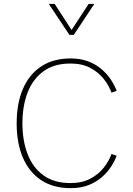

<svg xmlns="http://www.w3.org/2000/svg" viewBox="-20 -953 678 978"><path d="M94.2 -324.7Q94.2 -414.1 121.1 -482.7Q147.9 -551.3 202.1 -590.3Q256.3 -629.4 338.9 -629.4Q398.4 -629.4 440.4 -606.9Q482.4 -584.5 509 -550.3Q535.6 -516.1 547.9 -481L574.2 -490.2Q564 -518.1 544.9 -547.1Q525.9 -576.2 497.1 -600.8Q468.3 -625.5 429.2 -640.4Q390.1 -655.3 339.8 -655.3Q252 -655.3 190.7 -615.2Q129.4 -575.2 97.2 -501Q64.9 -426.8 64.9 -324.7Q64.9 -222.7 97.2 -148.7Q129.4 -74.7 190.7 -34.7Q252 5.4 339.8 5.4Q390.1 5.4 429.2 -9.5Q468.3 -24.4 497.1 -49.1Q525.9 -73.7 544.9 -102.8Q564 -131.8 574.2 -159.7L547.9 -168.9Q535.6 -133.8 509 -99.6Q482.4 -65.4 440.4 -43Q398.4 -20.5 338.9 -20.5Q256.3 -20.5 202.1 -59.3Q147.9 -98.1 121.1 -167Q94.2 -235.8 94.2 -324.7ZM228.5 -933.1 333.5 -775.4H356L460.4 -933.1H431.6L344.7 -800.3L258.3 -933.1Z"/></svg>

Font: Estedad-FD VF
Style: Regular
Weight: 100
Designer: Amin Abedi
Version: Version 7.3